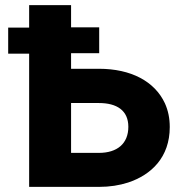

<svg xmlns="http://www.w3.org/2000/svg" viewBox="-20 -731 706 751"><path d="M12 -521H94V0H367C409 0 447 -6 481 -17C572 -47 644 -116 644 -234C644 -268 638 -298 625 -327C585 -413 492 -462 367 -462H258V-523H368V-624H258V-711H94V-623H12ZM258 -133V-328H367C437 -328 482 -299 482 -235C482 -169 438 -133 367 -133Z"/></svg>

Font: Asimov Pro
Style: Blk
Weight: 900
Designer: Google
Version: Version 2.000980; 2014